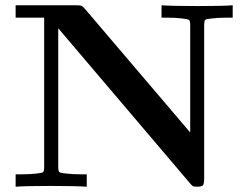

<svg xmlns="http://www.w3.org/2000/svg" viewBox="-20 -706 940 726"><path d="M39.1 0V-46.9H64Q93.8 -46.9 118.2 -49.8Q139.2 -51.8 143.1 -55.4Q147 -59.1 147 -76.2V-639.2H39.1V-686H268.1Q283.2 -686 288.1 -684.1Q293 -682.1 300.8 -672.9L699.2 -205.1V-609.9Q699.2 -627 695.1 -630.4Q690.9 -633.8 668.9 -636.2Q642.1 -639.2 616.2 -639.2H590.8V-686Q631.8 -683.1 726.1 -683.1Q822.3 -683.1 859.9 -686V-639.2H835Q805.2 -639.2 780.8 -636.2Q759.8 -634.3 755.9 -630.6Q752 -627 752 -609.9V-32.2Q752 -12.2 748 -6.1Q744.1 0 725.1 0Q712.9 0 709.5 -2Q706.1 -3.9 698.2 -13.2L200.2 -599.1V-76.2Q200.2 -59.1 204.1 -55.4Q208 -51.8 230 -49.8Q256.8 -46.9 283.2 -46.9H308.1V0Q267.1 -2.9 172.9 -2.9Q77.1 -2.9 39.1 0Z"/></svg>

Font: CMU Serif
Style: Bold
Weight: 700
Version: Version 0.7.0